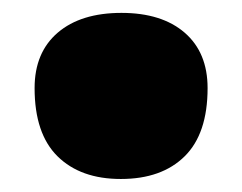

<svg xmlns="http://www.w3.org/2000/svg" viewBox="-20 -498 375 298"><path d="M167.5 -220.2Q105 -220.2 69.3 -255.4Q33.7 -290.5 33.7 -361.3Q33.7 -416.5 69.6 -447.3Q105.5 -478 168.5 -478Q231 -478 266.6 -447.3Q302.2 -416.5 302.2 -361.3Q302.2 -290.5 266.6 -255.4Q231 -220.2 167.5 -220.2Z"/></svg>

Font: Pinar-DS3-FD Black
Style: Regular
Weight: 900
Designer: Amin Abedi
Version: Version 3.000